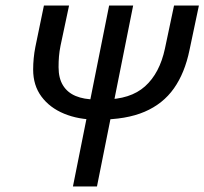

<svg xmlns="http://www.w3.org/2000/svg" viewBox="-20 -675 740 695"><path d="M244 0 375 -655H462L331 0ZM329 -242Q264 -242 212 -263.5Q160 -285 130 -325.5Q100 -366 100 -423Q100 -443 102 -464Q104 -485 108 -505L139 -655H230L199 -509Q195 -489 193.5 -471Q192 -453 192 -432Q192 -392 208 -366Q224 -340 254 -327.5Q284 -315 325 -315H357Q452 -315 505 -362.5Q558 -410 577 -499L610 -655H700L666 -494Q649 -411 609.5 -355Q570 -299 503.5 -270.5Q437 -242 337 -242Z"/></svg>

Font: Source Sans 3 Medium
Style: Italic
Weight: 500
Italic angle: -11°
Designer: Paul D. Hunt
Foundry: Adobe
Version: Version 3.052;hotconv 1.1.0;makeotfexe 2.6.0